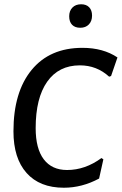

<svg xmlns="http://www.w3.org/2000/svg" viewBox="-20 -872 570 899"><path d="M360 -852Q384 -852 397.5 -838Q411 -824 411 -799Q411 -773 396 -757.5Q381 -742 356 -742Q331 -742 317.5 -756Q304 -770 304 -796Q304 -821 319 -836.5Q334 -852 360 -852ZM366 -648Q463 -648 530 -603L500 -516L491 -513Q433 -566 354 -566Q255 -566 201 -489.5Q147 -413 147 -272Q147 -176 185 -126Q223 -76 294 -76Q379 -76 455 -132L464 -126L444 -36Q364 7 279 7Q166 7 104.5 -62Q43 -131 43 -257Q43 -441 128 -544.5Q213 -648 366 -648Z"/></svg>

Font: Alegreya Sans SC Medium
Style: Italic
Weight: 500
Italic angle: -7°
Designer: Juan Pablo del Peral
Foundry: Huerta Tipografica
Version: Version 2.007